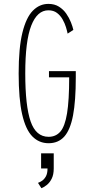

<svg xmlns="http://www.w3.org/2000/svg" viewBox="-20 -726 490 988"><path d="M230 11Q181 11 146.5 -24Q112 -59 94 -137.8Q76 -216.5 76 -348Q76 -479 95.2 -557.5Q114.5 -636 149 -671Q183.5 -706 229 -706Q260.5 -706 283.2 -691.8Q306 -677.5 321 -655.8Q336 -634 345 -611.2Q354 -588.5 357.5 -572L328 -553Q325.5 -566 319.5 -586Q313.5 -606 302.2 -626Q291 -646 273.2 -659.5Q255.5 -673 229 -673Q171.5 -673 140.8 -594.2Q110 -515.5 110 -348Q110 -181 137.5 -101.5Q165 -22 230 -22Q267.5 -22 290.8 -49Q314 -76 325 -142.5Q336 -209 336 -328H232V-360H370V-328Q370 -206.5 355.8 -132Q341.5 -57.5 310.8 -23.2Q280 11 230 11ZM191.5 141V63H256.5V141Q256.5 173 245.8 194Q235 215 220 226.5Q205 238 193 242.5L175.5 215Q184 212 195.5 204.8Q207 197.5 215.8 182.2Q224.5 167 224.5 141Z"/></svg>

Font: Trispace Condensed Thin
Style: Regular
Weight: 100
Width: 3
Designer: Tyler Finck
Foundry: Etcetera Type Company
Version: Version 1.210; ttfautohint (v1.8.3)